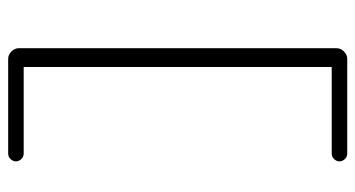

<svg xmlns="http://www.w3.org/2000/svg" viewBox="-220 -520 870 470"><g transform="rotate(-90 215.0 -285.0)"><path d="M332 -674V104Q332 114 324 122Q316 130 306 130H74Q66 130 60.5 124Q55 118 55 111Q55 104 60.5 98Q66 92 74 92H286V-662H74Q66 -662 60.5 -668Q55 -674 55 -681Q55 -688 60.5 -694Q66 -700 74 -700H306Q316 -700 324 -692Q332 -684 332 -674Z"/></g></svg>

Font: Quicksand
Style: Regular
Weight: 400
Designer: Andrew Paglinawan
Foundry: Andrew Paglinawan
Version: 1.002